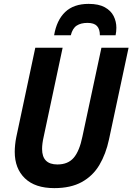

<svg xmlns="http://www.w3.org/2000/svg" viewBox="-20 -960 683 990"><path d="M260 10Q161 10 108.5 -40.5Q56 -91 56 -177Q56 -193 58 -213.5Q60 -234 64 -253L162 -714H303L205 -254Q197 -219 197 -192Q197 -112 276 -112Q331 -112 360.5 -147Q390 -182 405 -256L503 -714H643L542 -241Q526 -166 492.5 -109.5Q459 -53 402 -21.5Q345 10 260 10ZM259 -778Q272 -856 316 -898Q360 -940 437 -940Q489 -940 520.5 -922.5Q552 -905 566 -877Q580 -849 580 -817Q580 -797 576 -778H495Q495 -810 480 -826Q465 -842 431 -842Q397 -842 375.5 -828Q354 -814 345 -778Z"/></svg>

Font: Noto Sans SemiCondensed
Style: Bold Italic
Weight: 700
Width: 4
Italic angle: -12°
Designer: Monotype Design Team
Foundry: Monotype Imaging Inc.
Version: Version 2.013; ttfautohint (v1.8.4.7-5d5b)